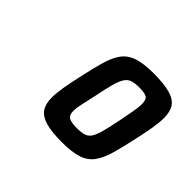

<svg xmlns="http://www.w3.org/2000/svg" viewBox="-85 -799 505 505"><g transform="rotate(45 167.5 -546.5)"><path d="M190 -397Q151 -397 129 -403.5Q107 -410 97.5 -424Q88 -438 88 -461Q88 -477 91.5 -498.5Q95 -520 101 -547Q110 -589 118 -617.5Q126 -646 138.5 -663.5Q151 -681 173.5 -688.5Q196 -696 232 -696Q272 -696 294.5 -689.5Q317 -683 326 -669Q335 -655 335 -632Q335 -616 331.5 -594.5Q328 -573 322 -546Q313 -504 305 -475.5Q297 -447 284.5 -429.5Q272 -412 250 -404.5Q228 -397 190 -397ZM191 -451Q209 -451 219 -454.5Q229 -458 235 -468Q241 -478 246 -497Q251 -516 257 -546Q262 -572 265 -588.5Q268 -605 268 -617Q268 -633 260.5 -638Q253 -643 232 -643Q216 -643 205.5 -639.5Q195 -636 188.5 -625Q182 -614 177 -595Q172 -576 166 -546Q161 -522 157 -505.5Q153 -489 153 -477Q153 -461 162 -456Q171 -451 191 -451Z"/></g></svg>

Font: Saira Condensed Medium
Style: Italic
Weight: 500
Width: 3
Italic angle: -12°
Designer: Hector Gatti with collaboration of the Omnibus-Type team
Foundry: Omnibus-Type
Version: Version 1.101